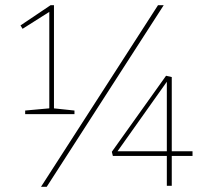

<svg xmlns="http://www.w3.org/2000/svg" viewBox="-20 -716 810 740"><path d="M188 -293 182 -299 267 -290V-276H77V-290L176 -299L170 -293V-676L176 -674L67 -605L59 -618L175 -696H188ZM138 4 589 -696H611L160 4ZM623 -121 629 -115H415L411 -131L620 -424L642 -419V-127L636 -133H722V-115H636L642 -121V0H623ZM629 -133 623 -127V-409L628 -408L428 -126L426 -133Z"/></svg>

Font: Bitter Thin Thin
Style: Regular
Weight: 250
Version: Version 2.002